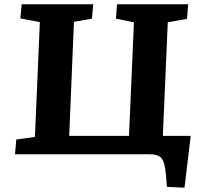

<svg xmlns="http://www.w3.org/2000/svg" viewBox="-20 -720 919 896"><path d="M303 -86H582L605 -616L521 -633L526 -700H858L853 -632L763 -616L740 -86H870L841 156L759 152Q755 87 748.5 54.5Q742 22 726 11Q710 0 677 0H50L56 -69L143 -81L166 -617L75 -634L81 -700H415L409 -633L325 -618Z"/></svg>

Font: Literata 7pt
Style: Bold Italic
Weight: 700
Italic angle: -2°
Designer: Latin by Veronika Burian and Jose Scaglione. Greek by Irene Vlachou. Cyrillic by Vera Evstafieva
Foundry: TypeTogether
Version: Version 3.002